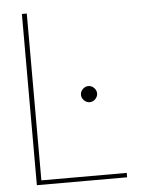

<svg xmlns="http://www.w3.org/2000/svg" viewBox="-51 -741 574 782"><g transform="rotate(-5 235.5 -350.0)"><path d="M68 0V-700H88V-18H437V0ZM312 -318Q299 -318 289 -328Q279 -338 279 -351Q279 -364 289 -374Q299 -384 312 -384Q325 -384 335 -374Q345 -364 345 -351Q345 -338 335 -328Q325 -318 312 -318Z"/></g></svg>

Font: DM Sans 28pt Thin
Style: Regular
Weight: 250
Version: Version 4.004;gftools[0.9.30]